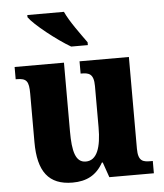

<svg xmlns="http://www.w3.org/2000/svg" viewBox="-54 -814 747 872"><g transform="rotate(-5 319.0 -378.0)"><path d="M289 -606H365V-619C338 -657 290 -721 270 -766H103V-756C127 -721 227 -642 289 -606ZM242 10C305 10 351 -13 382 -69H386L410 0H613V-56H603C569 -56 546 -60 546 -118V-536H321V-480H324C358 -480 381 -475 381 -418V-230C381 -138 361 -80 310 -80C263 -80 250 -132 250 -222V-536H25V-480H29C75 -480 85 -466 85 -409V-188C85 -54 133 10 242 10Z"/></g></svg>

Font: Noto Serif Tamil SemiCondensed ExtraBold
Style: Regular
Weight: 800
Width: 4
Designer: Indian Type Foundry, Tom Grace, and the Monotype Design Team
Foundry: Monotype Imaging Inc.
Version: Version 2.004